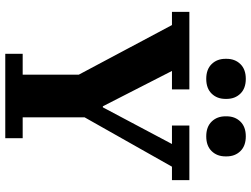

<svg xmlns="http://www.w3.org/2000/svg" viewBox="-132 -820 952 728"><g transform="rotate(90 344.0 -456.0)"><path d="M184 -66H263V-279L75 -632H25V-698H319V-632H249L383 -370H387L526 -632H456V-698H663V-632H612L425 -301V-66H504V0H184ZM279 -762Q243 -762 223 -782.5Q203 -803 203 -835V-839Q203 -871 223 -891.5Q243 -912 279 -912Q315 -912 335 -891.5Q355 -871 355 -839V-835Q355 -803 335 -782.5Q315 -762 279 -762ZM497 -762Q461 -762 441 -782.5Q421 -803 421 -835V-839Q421 -871 441 -891.5Q461 -912 497 -912Q533 -912 553 -891.5Q573 -871 573 -839V-835Q573 -803 553 -782.5Q533 -762 497 -762Z"/></g></svg>

Font: IBM Plex Serif
Style: Bold
Weight: 700
Designer: Mike Abbink, Paul van der Laan, Pieter van Rosmalen
Foundry: Bold Monday
Version: Version 2.008